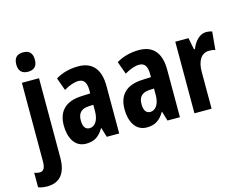

<svg xmlns="http://www.w3.org/2000/svg" viewBox="-156 -970 1803 1417"><g transform="rotate(-15 745.5 -261.0)"><path d="M51 -687C51 -639 76 -614 122 -614C169 -614 193 -639 193 -687C193 -736 171 -762 122 -762C74 -762 51 -737 51 -687ZM42 240C134 239 187 183 187 59V-547H56V52C56 102 43 126 13 126C0 126 -14 123 -28 118V229C-6 237 18 240 42 240Z M489 -557C423 -557 364 -541 315 -511L350 -414C395 -440 431 -452 462 -452C504 -452 523 -423 523 -364V-341L455 -338C337 -333 273 -275 273 -162C273 -74 309 10 399 10C463 10 501 -17 534 -73H536L558 0H653V-363C653 -491 596 -557 489 -557ZM486 -252 523 -254V-203C523 -137 494 -94 453 -94C421 -94 404 -118 404 -167C404 -221 431 -249 486 -252Z M953 -557C887 -557 828 -541 779 -511L814 -414C859 -440 895 -452 926 -452C968 -452 987 -423 987 -364V-341L919 -338C801 -333 737 -275 737 -162C737 -74 773 10 863 10C927 10 965 -17 998 -73H1000L1022 0H1117V-363C1117 -491 1060 -557 953 -557ZM950 -252 987 -254V-203C987 -137 958 -94 917 -94C885 -94 868 -118 868 -167C868 -221 895 -249 950 -252Z M1466 -557C1414 -557 1374 -509 1354 -457H1347L1329 -547H1228V0H1359V-279C1358 -364 1391 -418 1452 -418C1471 -418 1486 -416 1498 -411L1511 -550C1492 -555 1479 -557 1466 -557Z"/></g></svg>

Font: Noto Sans Myanmar UI ExtraCondensed
Style: Bold
Weight: 700
Width: 2
Designer: Monotype Design Team
Foundry: Monotype Imaging Inc.
Version: Version 2.103